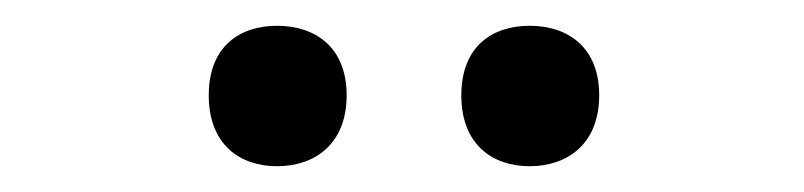

<svg xmlns="http://www.w3.org/2000/svg" viewBox="-20 -757 624 149"><path d="M142 -683C142 -645 166 -628 195 -628C224 -628 249 -645 249 -683C249 -721 224 -737 195 -737C166 -737 142 -721 142 -683ZM338 -683C338 -645 362 -628 391 -628C420 -628 445 -645 445 -683C445 -721 420 -737 391 -737C362 -737 338 -721 338 -683Z"/></svg>

Font: Noto Sans Canadian Aboriginal Medium
Style: Regular
Weight: 500
Designer: Monotype Design Team, Typotheque's Kevin King
Foundry: Monotype Imaging Inc.
Version: Version 2.004